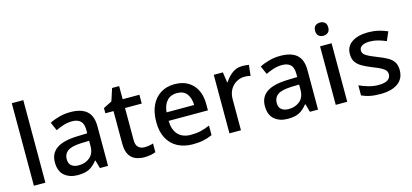

<svg xmlns="http://www.w3.org/2000/svg" viewBox="-64 -1229 3664 1708"><g transform="rotate(-15 1768.0 -375.0)"><path d="M189 0H83V-760H189Z M564 -549Q665 -549 715.5 -504.5Q766 -460 766 -365V0H691L670 -75H666Q631 -31 592.5 -10.5Q554 10 486 10Q413 10 365 -29.5Q317 -69 317 -153Q317 -235 379 -278Q441 -321 570 -325L662 -328V-358Q662 -417 635 -441.5Q608 -466 559 -466Q518 -466 480 -454Q442 -442 407 -425L373 -502Q411 -522 460.5 -535.5Q510 -549 564 -549ZM589 -257Q497 -253 461.5 -226.5Q426 -200 426 -152Q426 -110 451 -91Q476 -72 516 -72Q578 -72 619.5 -107Q661 -142 661 -212V-259Z M1123 -76Q1144 -76 1166 -79.5Q1188 -83 1204 -89V-9Q1186 -1 1157.5 4.5Q1129 10 1100 10Q1056 10 1019 -5Q982 -20 960.5 -57Q939 -94 939 -160V-458H864V-506L943 -546L980 -660H1045V-539H1199V-458H1045V-162Q1045 -118 1066.5 -97Q1088 -76 1123 -76Z M1524 -549Q1630 -549 1691 -483.5Q1752 -418 1752 -305V-247H1390Q1392 -164 1433.5 -120Q1475 -76 1550 -76Q1602 -76 1642.5 -85.5Q1683 -95 1726 -114V-26Q1685 -8 1644 1Q1603 10 1546 10Q1467 10 1407.5 -21Q1348 -52 1314.5 -113.5Q1281 -175 1281 -265Q1281 -356 1311.5 -419Q1342 -482 1396.5 -515.5Q1451 -549 1524 -549ZM1524 -467Q1467 -467 1432.5 -430Q1398 -393 1392 -325H1646Q1645 -388 1615.5 -427.5Q1586 -467 1524 -467Z M2150 -549Q2164 -549 2180.5 -547.5Q2197 -546 2209 -544L2198 -445Q2172 -452 2144 -452Q2104 -452 2068.5 -432Q2033 -412 2011.5 -374.5Q1990 -337 1990 -284V0H1884V-539H1968L1982 -443H1986Q2012 -486 2053 -517.5Q2094 -549 2150 -549Z M2498 -549Q2599 -549 2649.5 -504.5Q2700 -460 2700 -365V0H2625L2604 -75H2600Q2565 -31 2526.5 -10.5Q2488 10 2420 10Q2347 10 2299 -29.5Q2251 -69 2251 -153Q2251 -235 2313 -278Q2375 -321 2504 -325L2596 -328V-358Q2596 -417 2569 -441.5Q2542 -466 2493 -466Q2452 -466 2414 -454Q2376 -442 2341 -425L2307 -502Q2345 -522 2394.5 -535.5Q2444 -549 2498 -549ZM2523 -257Q2431 -253 2395.5 -226.5Q2360 -200 2360 -152Q2360 -110 2385 -91Q2410 -72 2450 -72Q2512 -72 2553.5 -107Q2595 -142 2595 -212V-259Z M2917 -744Q2941 -744 2959 -730Q2977 -716 2977 -683Q2977 -651 2959 -636.5Q2941 -622 2917 -622Q2891 -622 2873.5 -636.5Q2856 -651 2856 -683Q2856 -716 2873.5 -730Q2891 -744 2917 -744ZM2969 -539V0H2863V-539Z M3493 -152Q3493 -73 3435 -31.5Q3377 10 3274 10Q3217 10 3176.5 1.5Q3136 -7 3102 -23V-116Q3137 -99 3184.5 -85.5Q3232 -72 3277 -72Q3337 -72 3363.5 -91Q3390 -110 3390 -142Q3390 -160 3380 -174.5Q3370 -189 3342.5 -204.5Q3315 -220 3262 -240Q3210 -261 3174.5 -281.5Q3139 -302 3120 -330.5Q3101 -359 3101 -404Q3101 -474 3157.5 -511.5Q3214 -549 3307 -549Q3356 -549 3399.5 -539Q3443 -529 3484 -511L3449 -430Q3414 -445 3377 -455.5Q3340 -466 3302 -466Q3254 -466 3229 -451Q3204 -436 3204 -409Q3204 -390 3216 -376Q3228 -362 3256.5 -348Q3285 -334 3335 -314Q3385 -295 3420.5 -275Q3456 -255 3474.5 -226Q3493 -197 3493 -152Z"/></g></svg>

Font: Noto Sans Myanmar Medium
Style: Regular
Weight: 500
Designer: Monotype Design Team
Foundry: Monotype Imaging Inc.
Version: Version 2.107; ttfautohint (v1.8.4.7-5d5b)